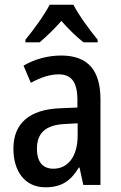

<svg xmlns="http://www.w3.org/2000/svg" viewBox="-20 -852 514 816"><path d="M292 -832H191C170 -790 124 -727 88 -683V-672H148C175 -694 209 -727 241 -763C272 -727 306 -695 335 -672H395V-683C360 -726 315 -787 292 -832ZM240 -616C182 -616 126 -600 80 -573L111 -500C153 -523 192 -536 230 -536C284 -536 309 -502 309 -427V-395L237 -392C106 -387 37 -329 37 -220C37 -126 84 -56 173 -56C241 -56 281 -83 315 -140H318L334 -66H407V-429C407 -552 355 -616 240 -616ZM256 -325 310 -328V-276C310 -186 268 -135 207 -135C164 -135 137 -161 137 -220C137 -285 172 -321 256 -325Z"/></svg>

Font: Noto Sans Malayalam UI Condensed Medium
Style: Regular
Weight: 500
Width: 3
Designer: Jelle Bosma - Monotype Design Team
Foundry: Monotype Imaging Inc.
Version: Version 2.104